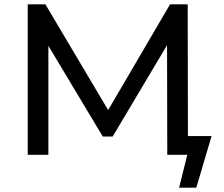

<svg xmlns="http://www.w3.org/2000/svg" viewBox="-20 -720 1040 893"><path d="M964 -87 893 153H813L851 0H758L757 -510L504 -85H458L205 -507V0H109V-700H191L483 -208L771 -700H853L854 -87Z"/></svg>

Font: CMG Sans Medium
Style: Regular
Weight: 500
Designer: Julieta Ulanovsky
Foundry: Julieta Ulanovsky
Version: Version 7.200